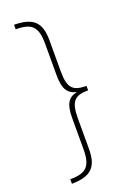

<svg xmlns="http://www.w3.org/2000/svg" viewBox="-164 -773 675 989"><g transform="rotate(-20 173.0 -278.0)"><path d="M50 133V158C149 156 194 125 194 19V-148C194 -247 223 -265 293 -266V-290C223 -291 194 -309 194 -405V-577C194 -681 149 -712 50 -714V-689C137 -689 167 -661 167 -568V-393C167 -320 187 -289 234 -278V-277C187 -267 167 -236 167 -160V11C167 105 137 133 50 133Z"/></g></svg>

Font: Noto Sans Armenian ExtraCondensed Thin
Style: Regular
Weight: 100
Width: 2
Designer: Monotype Design Team
Foundry: Monotype Imaging Inc.
Version: Version 2.008